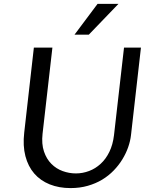

<svg xmlns="http://www.w3.org/2000/svg" viewBox="-20 -961 796 991"><path d="M250.5 -715.3 199.7 -271Q193.8 -217.8 207 -179Q220.2 -140.1 245.4 -115Q270.5 -89.8 303.7 -77.9Q336.9 -65.9 371.6 -65.9Q406.7 -65.9 439.7 -78.4Q472.7 -90.8 499.5 -115.5Q526.4 -140.1 544.4 -177Q562.5 -213.9 568.4 -263.2L620.1 -715.3H707.5L656.2 -264.2Q652.8 -233.4 641.6 -201.4Q630.4 -169.4 611.8 -138.9Q593.3 -108.4 567.1 -81.3Q541 -54.2 507.6 -33.9Q474.1 -13.7 433.1 -2Q392.1 9.8 344.2 9.8Q284.2 9.8 236.3 -9.5Q188.5 -28.8 156.7 -65.4Q125 -102.1 111.1 -155.3Q97.2 -208.5 105 -276.4L154.8 -715.3ZM364.7 -782.2 483.4 -940.9H591.3L438.5 -782.2Z"/></svg>

Font: Proza Libre
Style: Italic
Weight: 400
Designer: Jasper de Waard
Foundry: Jasper de Waard
Version: Version 1.000; ttfautohint (v1.4.1.8-43bc)